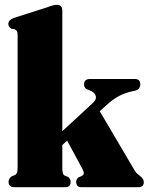

<svg xmlns="http://www.w3.org/2000/svg" viewBox="-20 -775 616 795"><path d="M39 0Q15.5 0 15.5 -22.5Q15.5 -36 29.5 -45.5L41.5 -50Q47.5 -53 50.2 -59.8Q53 -66.5 53 -82.5V-629.5Q53 -641 50 -646Q47 -651 40.5 -654L28.5 -655.5Q14.5 -662.5 14.5 -676Q14.5 -691.5 36.5 -700.5L176 -745Q191.5 -751 200 -753Q208.5 -755 216 -755Q238 -755 238 -731V-232L365 -349Q381 -364 376.2 -378.8Q371.5 -393.5 351.5 -400.5L338.5 -406Q328 -413 328 -425Q328 -448 353 -448H537.5Q561 -448 561 -426Q561 -416 554.5 -408Q548 -400 530 -397.5Q498 -391 472 -377Q446 -363 419 -338L393 -314.5L535 -73.5Q540 -64 545.5 -58.5Q551 -53 558 -48Q568.5 -39 572 -33.5Q575.5 -28 575.5 -20.5Q575.5 0 552 0H316.5Q295.5 0 295.5 -22.5Q295.5 -33.5 305 -40.5L317.5 -46Q326.5 -50.5 327 -57.2Q327.5 -64 320.5 -77L258 -192.5L238 -174.5V-82.5Q238 -65.5 240.2 -58Q242.5 -50.5 249 -47.5L261.5 -42.5Q272.5 -34.5 272.5 -22.5Q272.5 0 251.5 0Z"/></svg>

Font: Fraunces 144pt S050 Black
Style: Regular
Weight: 900
Version: Version 1.000; ttfautohint (v1.8.3)